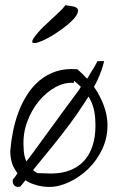

<svg xmlns="http://www.w3.org/2000/svg" viewBox="-20 -736 461 757"><path d="M30.3 -20.5Q30.3 -21.5 30.3 -23.9Q30.3 -26.4 30.3 -27.3Q38.1 -36.1 48.8 -52.7Q40 -65.4 32.2 -80.1Q20.5 -106.4 20.5 -140.6Q23.4 -177.7 31.2 -217.3Q39.1 -256.8 52.7 -293.5Q66.4 -330.1 86.9 -362.3Q107.4 -394.5 135.7 -418.5Q164.1 -442.4 201.2 -454.6Q238.3 -466.8 285.2 -462.9Q306.6 -444.3 323.2 -425.8L325.2 -427.7Q328.1 -431.6 333 -440.9Q337.9 -450.2 344.7 -460.4Q351.6 -470.7 356.9 -481Q362.3 -491.2 364.3 -495.1H390.6Q381.8 -457 362.3 -416Q356.4 -404.3 350.6 -393.6Q365.2 -373 375 -352.5Q403.3 -295.9 403.8 -244.6Q404.3 -193.4 383.3 -148.4Q362.3 -103.5 328.6 -70.8Q294.9 -38.1 253.9 -18.6Q212.9 1 173.8 1Q143.6 1 115.2 -8.8Q95.7 -14.6 80.1 -25.4L70.3 -12.7Q64.5 -4.9 61.5 -2Q58.6 1 50.8 1Q42 1 36.1 -5.4Q30.3 -11.7 30.3 -20.5ZM356.4 -241.2Q356.4 -270.5 352.1 -294.9Q347.7 -319.3 337.9 -338.9Q334 -347.7 329.1 -355.5Q322.3 -344.7 314.5 -333Q288.1 -291 256.3 -248.5Q224.6 -206.1 191.9 -165.5Q159.2 -125 127 -85.9L110.4 -65.4Q118.2 -58.6 127 -53.7Q129.9 -53.7 137.7 -53.2Q145.5 -52.7 153.8 -52.7Q162.1 -52.7 169.9 -52.2Q177.7 -51.8 179.7 -51.8Q223.6 -51.8 256.8 -64.9Q290 -78.1 312 -102.5Q334 -127 345.2 -162.1Q356.4 -197.3 356.4 -241.2ZM272.5 -417 270.5 -409.2Q235.4 -412.1 199.2 -392.6Q163.1 -373 133.8 -337.9Q104.5 -302.7 86.9 -254.9Q69.3 -207 73.2 -153.3Q73.2 -123 84 -99.6Q99.6 -119.1 117.2 -143.6Q145.5 -182.6 177.2 -226.1Q209 -269.5 238.3 -309.6Q267.6 -349.6 291 -380.9Q294.9 -387.7 298.8 -393.6Q287.1 -405.3 272.5 -417ZM272.5 -710Q288.1 -705.1 287.6 -693.8Q287.1 -682.6 276.4 -668.5Q265.6 -654.3 246.6 -638.7Q227.5 -623 206.5 -608.9Q185.5 -594.7 165 -584Q144.5 -573.2 129.9 -568.8Q115.2 -564.5 109.4 -567.4Q103.5 -570.3 112.3 -585Q118.2 -593.8 128.4 -606Q138.7 -618.2 151.4 -630.4Q164.1 -642.6 178.2 -655.8Q192.4 -668.9 204.6 -680.2Q216.8 -691.4 225.6 -700.7Q234.4 -710 237.3 -715.8Z"/></svg>

Font: The Girl Next Door
Style: Regular
Weight: 400
Designer: Kimberly Geswein
Foundry: Kimberly Geswein
Version: Version 1.002 2010